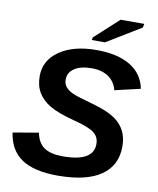

<svg xmlns="http://www.w3.org/2000/svg" viewBox="-96 -957 858 1042"><g transform="rotate(10 333.5 -436.5)"><path d="M293 9.8Q162.6 9.8 94.2 -36.4Q25.9 -82.5 12.2 -178.2L153.3 -202.1Q163.6 -147.9 199 -123Q234.4 -98.1 302.7 -98.1Q471.2 -98.1 471.2 -195.3Q471.2 -234.4 441.9 -257.1Q412.6 -279.8 325.7 -301.8Q235.8 -325.7 192.6 -351.6Q149.4 -377.4 126.7 -414.8Q104 -452.1 104 -506.3Q104 -592.8 180.7 -645.5Q257.3 -698.2 383.8 -698.2Q500 -698.2 570.3 -656Q640.6 -613.8 656.7 -532.7L516.1 -500Q505.4 -543.9 469.5 -570.1Q433.6 -596.2 376 -596.2Q315.4 -596.2 280.8 -573.5Q246.1 -550.8 246.1 -511.2Q246.1 -488.3 258.8 -472.2Q271.5 -456.1 295.9 -444.1Q320.3 -432.1 392.6 -412.6Q470.2 -391.1 507.3 -372.3Q544.4 -353.5 566.7 -330.1Q588.9 -306.6 600.6 -276.4Q612.3 -246.1 612.3 -206.5Q612.3 -101.1 531.2 -45.7Q450.2 9.8 293 9.8ZM348.1 -747.1 351.6 -762.2 483.4 -882.8H613.8L609.4 -861.8L420.9 -747.1Z"/></g></svg>

Font: Liberation Sans
Style: Bold Italic
Weight: 700
Italic angle: -12°
Designer: Steve Matteson
Foundry: Ascender Corporation
Version: Version 2.1.5